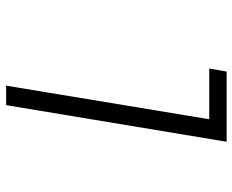

<svg xmlns="http://www.w3.org/2000/svg" viewBox="-88 -472 775 640"><g transform="rotate(-90 300.0 -152.5)"><path d="M147 215 269 -520H334L222 157H391L381 215Z"/></g></svg>

Font: Iosevka Light Extended Oblique
Style: Regular
Weight: 300
Width: 7
Italic angle: -9°
Monospace: yes
Designer: Belleve Invis
Foundry: Belleve Invis
Version: Version 32.5.0; ttfautohint (v1.8.4)